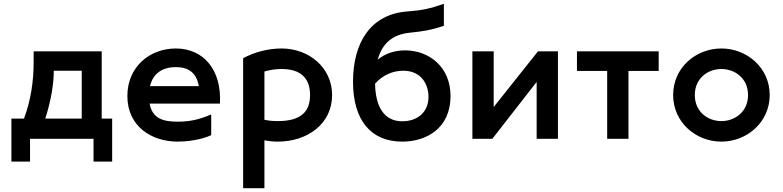

<svg xmlns="http://www.w3.org/2000/svg" viewBox="-20 -730 4120 1010"><path d="M263 -358H410V-106H218C248 -198 263 -289 263 -358ZM40 120H138V0H472V120H570V-106H515V-460H157V-402C157 -304 142 -200 106 -106H40Z M650 -225C650 -65 777 15 915 15C956 15 1033 8 1091 -19V-128C1019 -97 968 -90 915 -90C843 -90 782 -103 767 -185H1137C1147 -363 1050 -475 905 -475C767 -475 650 -378 650 -225ZM769 -277C786 -347 838 -377 905 -377C970 -377 1013 -349 1026 -277Z M1259 -424V260H1371V8C1396 13 1420 15 1441 15C1597 15 1727 -78 1727 -230C1727 -373 1607 -475 1461 -475C1389 -475 1317 -455 1259 -424ZM1371 -100V-354C1403 -363 1433 -367 1461 -367C1563 -367 1611 -318 1611 -230C1611 -142 1563 -93 1441 -93C1416 -93 1392 -95 1371 -100Z M2136 -558C2206 -565 2249 -572 2315 -594V-710C2245 -685 2196 -675 2126 -670C1929 -657 1837 -505 1837 -300C1837 -99 1930 15 2096 15C2222 15 2350 -54 2350 -225C2350 -378 2237 -465 2111 -465C2055 -465 2005 -448 1967 -416C1991 -504 2047 -549 2136 -558ZM1953 -290C1995 -337 2049 -358 2101 -358C2196 -358 2234 -287 2234 -220C2234 -140 2176 -92 2096 -92C1999 -92 1955 -171 1953 -290Z M2465 0H2570L2803 -299V0H2915V-460H2810L2577 -167V-460H2465Z M3015 -460V-357H3174V0H3286V-357H3445V-460Z M3775 15C3910 15 4029 -88 4029 -230C4029 -373 3910 -475 3775 -475C3639 -475 3521 -373 3521 -230C3521 -88 3639 15 3775 15ZM3635 -230C3635 -318 3703 -367 3775 -367C3846 -367 3915 -318 3915 -230C3915 -142 3846 -93 3775 -93C3703 -93 3635 -142 3635 -230Z"/></svg>

Font: KT Kiyosuna Sans Bold
Style: Regular
Weight: 700
Designer: [Zen Kaku Gothic] Yoshimichi Ohira
Version: Version 1.010;Glyphs 3.1.2 (3151)